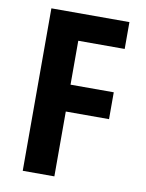

<svg xmlns="http://www.w3.org/2000/svg" viewBox="-82 -772 630 831"><g transform="rotate(10 233.5 -357.0)"><path d="M215 0H76V-714H419V-596H215V-403H405V-285H215Z"/></g></svg>

Font: Noto Sans Tamil Condensed
Style: Bold
Weight: 700
Width: 3
Designer: Jelle Bosma - Monotype Design Team
Foundry: Monotype Imaging Inc.
Version: Version 2.004; ttfautohint (v1.8.4.7-5d5b)